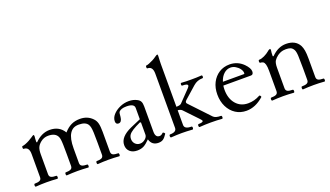

<svg xmlns="http://www.w3.org/2000/svg" viewBox="-68 -1204 2915 1694"><g transform="rotate(-20 1390.0 -357.0)"><path d="M44 4Q39 4 37.5 -3Q36 -10 37.5 -17Q39 -24 44 -24Q75 -24 91 -32Q107 -40 107 -62V-279Q107 -346 57 -346Q50 -346 50 -359.5Q50 -373 57 -373Q66 -373 84.5 -380Q103 -387 122.5 -397.5Q142 -408 156 -418Q173 -431 180 -431Q185 -431 185 -417Q182 -389 182 -363L188 -360Q252 -425 328 -425Q418 -425 461 -353Q495 -391 530.5 -408Q566 -425 612 -425Q683 -425 728 -378Q748 -358 755.5 -329Q763 -300 763 -248V-62Q763 -40 779 -32Q795 -24 828 -24Q832 -24 833.5 -17Q835 -10 833.5 -3Q832 4 828 4Q802 2 776.5 1Q751 0 727 0Q701 0 676 1Q651 2 625 4Q621 4 619.5 -3Q618 -10 619.5 -17Q621 -24 625 -24Q657 -24 672.5 -32Q688 -40 688 -62V-173Q688 -235 686.5 -268Q685 -301 681.5 -317Q678 -333 672 -344Q652 -381 587 -381Q556 -381 536 -370.5Q516 -360 501 -337Q472 -292 472 -199V-62Q472 -40 488.5 -32Q505 -24 537 -24Q541 -24 542.5 -17Q544 -10 542.5 -3Q541 4 537 4Q511 2 486 1Q461 0 436 0Q410 0 385 1Q360 2 334 4Q330 4 328.5 -3Q327 -10 328.5 -17Q330 -24 334 -24Q366 -24 382 -32Q398 -40 398 -62V-173Q398 -229 397 -261Q396 -293 393.5 -309.5Q391 -326 386 -337Q366 -381 298 -381Q258 -381 227 -356Q201 -335 191.5 -312Q182 -289 182 -249V-62Q182 -40 198 -32Q214 -24 246 -24Q251 -24 252.5 -17Q254 -10 252.5 -3Q251 4 246 4Q221 2 195.5 1Q170 0 145 0Q120 0 94.5 1Q69 2 44 4Z M995 11Q952 11 926.5 -12Q901 -35 901 -73Q901 -150 1014 -200L1109 -241V-347Q1109 -388 1036 -388Q983 -388 964 -364Q958 -355 956 -318Q954 -296 945 -283Q936 -270 921 -270Q895 -270 895 -299Q895 -331 920 -359.5Q945 -388 985.5 -406.5Q1026 -425 1071 -425Q1115 -425 1149 -406Q1168 -396 1176 -380Q1184 -364 1184 -334V-97Q1184 -42 1223 -42Q1240 -42 1256 -59Q1261 -63 1269.5 -55.5Q1278 -48 1275 -43Q1256 -13 1238.5 -1Q1221 11 1194 11Q1132 11 1115 -50Q1081 -15 1055.5 -2Q1030 11 995 11ZM1039 -38Q1065 -38 1087 -56.5Q1109 -75 1109 -97V-210L1101 -215Q1053 -193 1025.5 -175.5Q998 -158 987 -141.5Q976 -125 976 -103Q976 -75 994 -56.5Q1012 -38 1039 -38Z M1314 4Q1309 4 1307 -3Q1305 -10 1307 -17Q1309 -24 1314 -24Q1375 -24 1375 -63V-573Q1375 -640 1326 -640Q1319 -640 1319 -653.5Q1319 -667 1326 -667Q1334 -667 1352.5 -674Q1371 -681 1391 -691.5Q1411 -702 1424 -712Q1442 -725 1448 -725Q1453 -725 1453 -711Q1452 -685 1451 -669Q1450 -653 1450 -636V-234Q1485 -234 1497 -246L1601 -354Q1613 -367 1613 -375Q1613 -392 1563 -392Q1555 -392 1555 -405Q1555 -418 1563 -418Q1588 -416 1608 -415.5Q1628 -415 1654 -415Q1679 -415 1701.5 -415.5Q1724 -416 1752 -418Q1760 -418 1760 -405Q1760 -392 1752 -392Q1702 -392 1665 -359L1553 -260Q1542 -250 1542 -241Q1542 -233 1552 -224L1721 -45Q1740 -24 1793 -24Q1798 -24 1799.5 -17Q1801 -10 1799.5 -3Q1798 4 1793 4Q1763 2 1742.5 1Q1722 0 1688 0Q1655 0 1634.5 1Q1614 2 1582 4Q1577 4 1575 -3Q1573 -10 1575 -17Q1577 -24 1582 -24Q1625 -24 1625 -39Q1625 -44 1608 -62L1490 -186Q1482 -194 1471 -197.5Q1460 -201 1450 -201V-63Q1450 -24 1516 -24Q1521 -24 1522.5 -17Q1524 -10 1522 -3Q1520 4 1516 4Q1482 2 1462 1Q1442 0 1415 0Q1388 0 1368 1Q1348 2 1314 4Z M2021 11Q1964 11 1920 -17.5Q1876 -46 1851 -96.5Q1826 -147 1826 -211Q1826 -274 1850.5 -322Q1875 -370 1918 -397.5Q1961 -425 2017 -425Q2091 -425 2145 -372Q2186 -330 2186 -299Q2186 -268 2162 -268H1903Q1900 -249 1900 -230Q1900 -147 1943 -96.5Q1986 -46 2057 -46Q2115 -46 2168 -75Q2174 -79 2180.5 -70.5Q2187 -62 2182 -57Q2105 11 2021 11ZM2016 -396Q1980 -396 1952 -370Q1924 -344 1911 -301H2109Q2114 -301 2114 -309Q2114 -329 2099 -349.5Q2084 -370 2061.5 -383Q2039 -396 2016 -396Z M2264 4Q2259 4 2257.5 -3Q2256 -10 2257.5 -17Q2259 -24 2264 -24Q2295 -24 2311 -32Q2327 -40 2327 -62V-252Q2327 -292 2321 -312.5Q2315 -333 2304 -339.5Q2293 -346 2278 -346Q2273 -346 2271.5 -353Q2270 -360 2271.5 -367Q2273 -374 2278 -374Q2300 -374 2328 -387.5Q2356 -401 2376 -418Q2385 -426 2391 -428.5Q2397 -431 2400 -431Q2405 -431 2405 -417Q2403 -405 2402 -394Q2401 -383 2401 -363L2408 -360Q2472 -425 2547 -425Q2635 -425 2670 -361Q2681 -340 2686 -311Q2691 -282 2691 -233V-62Q2691 -40 2707 -32Q2723 -24 2755 -24Q2759 -24 2760.5 -17Q2762 -10 2760.5 -3Q2759 4 2755 4Q2730 2 2704 1Q2678 0 2654 0Q2628 0 2602.5 1Q2577 2 2552 4Q2548 4 2546.5 -3Q2545 -10 2546.5 -17Q2548 -24 2552 -24Q2584 -24 2600 -32Q2616 -40 2616 -62V-173Q2616 -247 2614 -288Q2612 -329 2602 -347Q2590 -368 2573 -374.5Q2556 -381 2530 -381Q2502 -381 2483.5 -373.5Q2465 -366 2451 -356Q2428 -339 2415 -319Q2402 -299 2402 -253V-62Q2402 -40 2418 -32Q2434 -24 2466 -24Q2471 -24 2472.5 -17Q2474 -10 2472.5 -3Q2471 4 2466 4Q2441 2 2415.5 1Q2390 0 2365 0Q2340 0 2314.5 1Q2289 2 2264 4Z"/></g></svg>

Font: Junicode SmExp
Style: Regular
Weight: 400
Width: 6
Designer: Peter S. Baker
Version: Version 2.205; ttfautohint (v1.8.4)